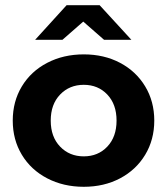

<svg xmlns="http://www.w3.org/2000/svg" viewBox="-20 -711 642 738"><path d="M302 7Q224 7 161.5 -25.5Q99 -58 64 -116Q29 -174 29 -247.5Q29 -321 64 -379Q99 -437 161.5 -469.5Q224 -502 302 -502Q380 -502 441.5 -469.5Q503 -437 538 -379Q573 -321 573 -247.5Q573 -174 538 -116Q503 -58 441.5 -25.5Q380 7 302 7ZM302 -110Q357 -110 392.5 -147.5Q428 -185 428 -247.5Q428 -310 392.5 -347.5Q357 -385 302 -385Q247 -385 211 -347.5Q175 -310 175 -247.5Q175 -185 211 -147.5Q247 -110 302 -110ZM380 -558 300 -628 220 -558H115L236 -691H363L485 -558Z"/></svg>

Font: Montserrat Ace
Style: Bold
Weight: 700
Designer: Julieta Ulanovsky
Foundry: Julieta Ulanovsky
Version: Version 1